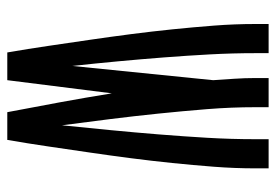

<svg xmlns="http://www.w3.org/2000/svg" viewBox="-138 -638 775 540"><g transform="rotate(90 250.0 -367.5)"><path d="M127 0Q117 -58 108.5 -116Q100 -174 91.5 -232Q83 -290 75.5 -348Q68 -406 62 -464.5Q56 -523 51.5 -581.5Q47 -640 47 -698V-735H129V-698Q129 -634 132.5 -569.5Q136 -505 141 -440.5Q146 -376 152 -311.5Q158 -247 165 -183L205 -579Q203 -609 201 -638.5Q199 -668 199 -698V-735H281V-698Q281 -630 286.5 -561.5Q292 -493 299 -425Q306 -357 314.5 -289Q323 -221 332 -153V-155Q339 -223 345.5 -290.5Q352 -358 357.5 -426Q363 -494 367 -562Q371 -630 371 -698V-735H453V-698Q453 -640 448.5 -581.5Q444 -523 438 -464.5Q432 -406 424.5 -348Q417 -290 408.5 -232Q400 -174 391.5 -116Q383 -58 373 0H295Q281 -73 267.5 -146.5Q254 -220 242 -294L205 0Z"/></g></svg>

Font: Iosevka Term Curly Medium
Style: Regular
Weight: 500
Designer: Belleve Invis
Foundry: Belleve Invis
Version: Version 32.3.0